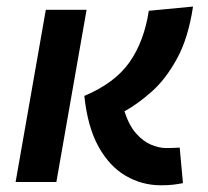

<svg xmlns="http://www.w3.org/2000/svg" viewBox="-20 -547 626 577"><path d="M463.4 9.8Q406.7 9.8 357.9 -18.6Q309.1 -46.9 276.1 -106.2Q243.2 -165.5 233.4 -258.8Q325.2 -297.4 369.1 -359.9Q413.1 -422.4 427.2 -514.6L560.1 -527.3Q545.9 -433.1 512.2 -371.3Q478.5 -309.6 436.3 -272Q394 -234.4 354 -212.4Q368.2 -168.9 389.9 -145Q411.6 -121.1 435.3 -111.6Q459 -102.1 478.5 -102.1Q494.1 -102.1 501.2 -102.5Q508.3 -103 520 -103.5L529.8 3.4Q514.6 6.3 499.8 8.1Q484.9 9.8 463.4 9.8ZM26.9 0 117.7 -517.6H240.2L149.4 0Z"/></svg>

Font: Cascadia Code PL SemiBold
Style: Italic
Weight: 600
Italic angle: -10°
Monospace: yes
Designer: Aaron Bell
Foundry: Saja Typeworks
Version: Version 2404.023; ttfautohint (v1.8.4)